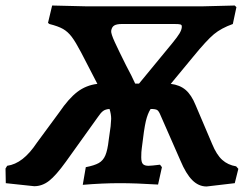

<svg xmlns="http://www.w3.org/2000/svg" viewBox="-34 -664 914 696"><path d="M830 -52 817 0 715 12Q686 12 663 -11Q640 -34 620 -82L548 -246Q542 -261 536 -265Q530 -269 512 -269Q501 -252 494.5 -224Q488 -196 480 -127Q478 -114 478 -94Q478 -76 484 -69.5Q490 -63 504 -63Q514 -63 546 -67L553 -58L539 5Q459 0 400 0Q338 0 266 6L277 -58Q308 -64 324 -73Q340 -82 348 -101Q356 -120 360 -156L367 -206Q369 -226 369 -233Q369 -250 363 -269Q348 -268 339.5 -261.5Q331 -255 321 -240L205 -78Q169 -28 144 -8.5Q119 11 90 11L-13 0L-14 -53L-8 -63Q21 -67 47.5 -87.5Q74 -108 100 -147L181 -257Q215 -307 246.5 -331Q278 -355 319 -360L260 -474Q240 -512 226 -530.5Q212 -549 194.5 -559Q177 -569 145 -577L140 -581L155 -644L281 -641H698L817 -644L823 -638L810 -577Q768 -562 741.5 -540Q715 -518 666 -458L585 -360Q618 -356 639 -338Q660 -320 675 -283L735 -142Q751 -103 771.5 -84.5Q792 -66 822 -61ZM423 -427Q445 -386 456 -361H470L591 -508Q609 -530 616.5 -542.5Q624 -555 625 -565V-569Q625 -574 619.5 -575.5Q614 -577 598 -577H408Q389 -577 380 -571.5Q371 -566 369 -552Q368 -542 382 -511.5Q396 -481 423 -427Z"/></svg>

Font: Alegreya SC
Style: Bold Italic
Weight: 700
Italic angle: -7°
Designer: Juan Pablo del Peral
Foundry: Huerta Tipografica
Version: Version 2.007; ttfautohint (v1.6)